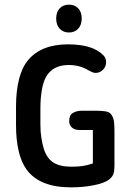

<svg xmlns="http://www.w3.org/2000/svg" viewBox="-20 -797 562 827"><path d="M380 -93Q356 -85 336 -82Q316 -79 287 -79Q237 -79 209 -97.5Q181 -116 168 -158Q162 -179 158 -204.5Q154 -230 154 -260V-331Q154 -374 160.5 -410.5Q167 -447 179 -467Q208 -517 276 -517Q325 -517 363 -493Q372 -488 378.5 -485.5Q385 -483 392 -483Q410 -483 423.5 -496.5Q437 -510 437 -529Q437 -546 427 -557Q382 -606 273 -606Q158 -606 101 -538Q75 -507 62 -456Q49 -405 49 -338V-258Q49 -195 60.5 -146Q72 -97 95 -66Q151 10 286 10Q338 10 383.5 1Q429 -8 449 -23Q463 -34 468 -46.5Q473 -59 473 -85V-232Q473 -251 471.5 -268.5Q470 -286 463 -298Q455 -314 436.5 -317Q418 -320 398 -320H332Q310 -320 294 -310.5Q278 -301 278 -275Q278 -258 290 -247.5Q302 -237 323 -237H380ZM277 -777Q252 -777 237 -761Q222 -745 222 -717Q222 -690 237 -673.5Q252 -657 277 -657Q302 -657 317 -673.5Q332 -690 332 -717Q332 -745 317 -761Q302 -777 277 -777Z"/></svg>

Font: Beiruti SemiBold
Style: Regular
Weight: 600
Designer: Arlette Boutros
Foundry: Boutros
Version: Version 1.41